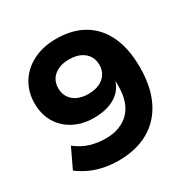

<svg xmlns="http://www.w3.org/2000/svg" viewBox="-164 -862 999 1020"><g transform="rotate(-30 335.5 -352.5)"><path d="M279 11Q233 11 190.5 2.5Q148 -6 110.5 -23Q73 -40 40 -65L97 -185Q139 -152 184 -138.5Q229 -125 279 -125Q325 -125 361 -139Q397 -153 422.5 -179Q448 -205 461 -244Q474 -283 474 -333V-360H472Q460 -325 432.5 -300Q405 -275 365.5 -263Q326 -251 279 -251Q210 -251 156 -279Q102 -307 72 -357.5Q42 -408 42 -475Q42 -545 75.5 -599.5Q109 -654 170 -685Q231 -716 311 -716Q411 -716 480.5 -674.5Q550 -633 586.5 -554.5Q623 -476 623 -363Q623 -244 582 -160.5Q541 -77 464 -33Q387 11 279 11ZM316 -376Q355 -376 383.5 -389Q412 -402 427.5 -426Q443 -450 443 -481Q443 -514 427.5 -537.5Q412 -561 384 -574Q356 -587 316 -587Q277 -587 249 -573.5Q221 -560 206 -537Q191 -514 191 -481Q191 -450 206.5 -426Q222 -402 250 -389Q278 -376 316 -376Z"/></g></svg>

Font: Nunito Sans 7pt SemiExpanded ExtraBold
Style: Regular
Weight: 800
Width: 6
Designer: Vernon Adams
Foundry: Vernon Adams
Version: Version 3.101;gftools[0.9.27]